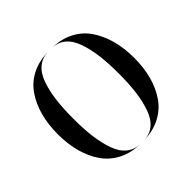

<svg xmlns="http://www.w3.org/2000/svg" viewBox="-177 -865 1030 1030"><g transform="rotate(-45 338.5 -350.0)"><path d="M329 -700Q282 -700 249 -673.5Q216 -647 198.5 -597Q181 -547 173.5 -487.5Q166 -428 166 -350Q166 -272 173.5 -213Q181 -154 198.5 -103.5Q216 -53 249 -26.5Q282 0 329 0Q258 0 203.5 -27.5Q149 -55 115.5 -103Q82 -151 65 -213.5Q48 -276 48 -350Q48 -424 65 -486.5Q82 -549 115.5 -597.5Q149 -646 203.5 -673Q258 -700 329 -700ZM347 -700Q418 -700 472.5 -673Q527 -646 560.5 -597.5Q594 -549 611 -486.5Q628 -424 628 -350Q628 -276 611 -213.5Q594 -151 560.5 -103Q527 -55 472.5 -27.5Q418 0 347 0Q395 0 427.5 -26.5Q460 -53 477.5 -103.5Q495 -154 502.5 -213Q510 -272 510 -350Q510 -428 502.5 -487.5Q495 -547 477.5 -597Q460 -647 427.5 -673.5Q395 -700 347 -700Z"/></g></svg>

Font: Oscilla
Style: Regular
Weight: 400
Designer: Ryan Lin
Version: Version 1.0